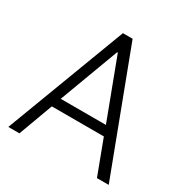

<svg xmlns="http://www.w3.org/2000/svg" viewBox="-161 -836 942 972"><g transform="rotate(30 310.0 -350.5)"><path d="M305.2 -603 175.8 -255.9H439.9L309.1 -603ZM282.2 -701.2H338.9L604 0H535.2L460 -200.2H155.8L82 0H17.1Z"/></g></svg>

Font: LT Hoop Light
Style: Regular
Weight: 300
Designer: Daniel Lyons
Foundry: LyonsType
Version: Version 1.000